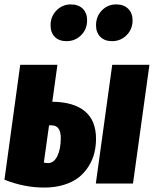

<svg xmlns="http://www.w3.org/2000/svg" viewBox="-20 -824 691 862"><path d="M278.8 -639.2Q245.1 -639.2 226.1 -658.4Q207 -677.7 207 -710Q207 -750 233.6 -777.1Q260.3 -804.2 297.9 -804.2Q332 -804.2 351.6 -784.9Q371.1 -765.6 371.1 -732.9Q371.1 -692.9 344.2 -666Q317.4 -639.2 278.8 -639.2ZM482.9 -639.2Q449.7 -639.2 430.4 -658.7Q411.1 -678.2 411.1 -710Q411.1 -750.5 437.3 -777.3Q463.4 -804.2 502 -804.2Q535.6 -804.2 555.4 -784.7Q575.2 -765.1 575.2 -732.9Q575.2 -692.9 548.3 -666Q521.5 -639.2 482.9 -639.2ZM214.8 -367.2Q311 -366.2 361.1 -324.5Q411.1 -282.7 411.1 -201.2Q411.1 -168.5 403.8 -138.2Q396.5 -107.9 378.9 -79.1Q361.3 -50.3 335.4 -29.1Q309.6 -7.8 269 5.1Q228.5 18.1 178.2 18.1Q88.9 18.1 0 -17.1L70.8 -533.2H237.8ZM483.9 -533.2H650.9L577.1 0H410.2ZM195.8 -91.8Q222.2 -91.8 237.5 -123.5Q252.9 -155.3 252.9 -204.1Q252.9 -261.2 211.9 -261.2H200.2L176.8 -94.2Q186.5 -91.8 195.8 -91.8Z"/></svg>

Font: Fira Sans Compressed ExtraBold
Style: Italic
Weight: 800
Width: 3
Italic angle: -8°
Designer: Carrois Corporate & Edenspiekermann AG
Foundry: Carrois Corporate GbR & Edenspiekermann AG
Version: Version 4.203;PS 004.203;hotconv 1.0.88;makeotf.lib2.5.64775